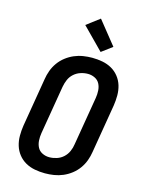

<svg xmlns="http://www.w3.org/2000/svg" viewBox="-143 -1071 886 1164"><g transform="rotate(15 300.0 -489.0)"><path d="M256 8Q223 8 191.5 2Q160 -4 133.5 -19Q107 -34 88 -58Q69 -82 60 -111.5Q51 -141 51 -173.5Q51 -206 56 -238L107 -543Q111 -570 121 -597.5Q131 -625 148.5 -649.5Q166 -674 190 -692.5Q214 -711 241 -722.5Q268 -734 296.5 -738.5Q325 -743 353 -743Q386 -743 417.5 -737Q449 -731 475.5 -716Q502 -701 521 -677Q540 -653 549 -623.5Q558 -594 558 -561.5Q558 -529 553 -497L502 -192Q498 -165 488 -137.5Q478 -110 460.5 -85.5Q443 -61 419 -42.5Q395 -24 368 -12.5Q341 -1 312.5 3.5Q284 8 256 8ZM256 -93Q279 -93 302.5 -100.5Q326 -108 344 -124.5Q362 -141 372 -163.5Q382 -186 385 -209L436 -513Q440 -537 438.5 -560.5Q437 -584 427 -603Q417 -622 396.5 -632Q376 -642 353 -642Q330 -642 307 -634.5Q284 -627 265.5 -610.5Q247 -594 237.5 -571.5Q228 -549 224 -526L173 -222Q169 -198 170.5 -174.5Q172 -151 182 -132Q192 -113 212.5 -103Q233 -93 256 -93ZM392 -790 260 -924 342 -986 459 -840Z"/></g></svg>

Font: Iosevka Extended
Style: Bold Italic
Weight: 700
Width: 7
Italic angle: -9°
Monospace: yes
Designer: Belleve Invis
Foundry: Belleve Invis
Version: Version 32.5.0; ttfautohint (v1.8.4)